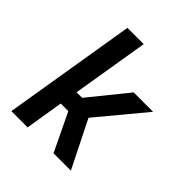

<svg xmlns="http://www.w3.org/2000/svg" viewBox="-200 -868 1001 1001"><g transform="rotate(45 300.0 -367.5)"><path d="M44 0 165 -735H285L215 -310H256L426 -520H569L353 -260L483 0H355L254 -210H198L164 0Z"/></g></svg>

Font: Iosevka Custom Oblique
Style: Bold
Weight: 700
Italic angle: -9°
Monospace: yes
Designer: Belleve Invis
Foundry: Belleve Invis
Version: Version 30.1.2; ttfautohint (v1.8.4)